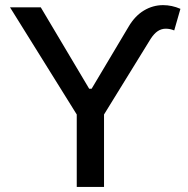

<svg xmlns="http://www.w3.org/2000/svg" viewBox="-20 -736 742 756"><path d="M140.6 -707 331.1 -386.7H340.8L486.3 -630.9Q511.2 -673.3 546.6 -694.6Q582 -715.8 622.1 -715.8Q656.7 -715.8 690.4 -701.2L666 -616.2Q649.4 -623 632.8 -623Q615.7 -623 601.3 -613.5Q586.9 -604 573.2 -583L389.6 -285.2V0H282.2V-285.2L19.5 -707Z"/></svg>

Font: Pretendard GOV Medium
Style: Regular
Weight: 500
Designer: Base glyphs from Inter by Rasmus Andersson; Hangeul glyphs from Noto Sans CJK(Source Han Sans) by Jang Soo-young and Kan
Foundry: Kil Hyung-jin
Version: Version 1.309